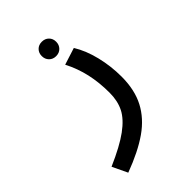

<svg xmlns="http://www.w3.org/2000/svg" viewBox="-254 -768 1107 1107"><g transform="rotate(-45 300.0 -214.0)"><path d="M369 -172.5Q369 -256 352.8 -328.5Q336.5 -401 302 -468L405.5 -501Q443.5 -439.5 463.5 -357Q483.5 -274.5 483.5 -189.5Q483.5 -82 443.5 -5.2Q403.5 71.5 324.2 127Q245 182.5 119 229.5L75 137Q192 86 255.5 39.5Q319 -7 344 -56.5Q369 -106 369 -172.5ZM241.5 -598.5Q241.5 -624 257.8 -640.5Q274 -657 300 -657Q326 -657 342.5 -640.5Q359 -624 359 -598.5Q359 -573 342.5 -556.2Q326 -539.5 300 -539.5Q274.5 -539.5 258 -556.2Q241.5 -573 241.5 -598.5Z"/></g></svg>

Font: JuliaMono SemiBold
Style: Regular
Weight: 600
Monospace: yes
Designer: cormullion
Foundry: corm
Version: Version 0.055; ttfautohint (v1.8.4)